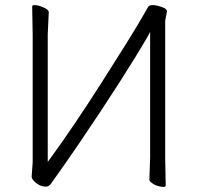

<svg xmlns="http://www.w3.org/2000/svg" viewBox="-20 -723 778 752"><path d="M565 -19 568 -105V-579V-598L559 -581Q468 -424 289 -160Q233 -78 180 -4Q171 8 160 8Q147 8 134 2Q121 -5 112 -15Q104 -24 104 -32Q105 -41 106 -59.5Q107 -78 108 -87V-588L106 -697Q106 -703 114 -703Q127 -703 140 -698Q171 -687 171 -675L167 -589V-104V-89L176 -101Q270 -230 379.5 -402Q489 -574 522.5 -631Q556 -688 561 -697Q565 -703 578 -703Q593 -703 615 -695Q634 -689 634 -678L627 -642V-641V-106L629 3Q629 9 621 9Q609 9 595.5 4.5Q582 0 573 -8Q565 -14 565 -19Z"/></svg>

Font: LXGW WenKai Lite Light
Style: Regular
Weight: 300
Designer: LXGW / Fontworks Inc.
Foundry: LXGW / Fontworks Inc.
Version: Version 1.511; March 25, 2025